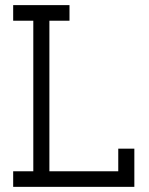

<svg xmlns="http://www.w3.org/2000/svg" viewBox="-20 -726 579 746"><path d="M31.2 0V-60.5H109.4V-645.5H31.2V-706.1H250V-645.5H171.9V-60.5H439.5V-148.4H502V0Z"/></svg>

Font: Kay Pho Du
Style: Regular
Weight: 400
Designer: Victor Gaultney, Khu Oo Reh
Foundry: SIL International
Version: Version 3.000